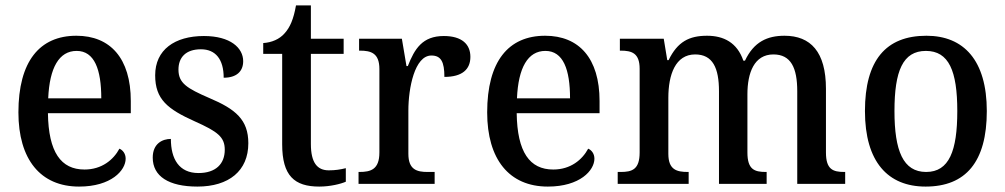

<svg xmlns="http://www.w3.org/2000/svg" viewBox="-20 -679 3712 709"><path d="M272 10C391 10 444 -50 444 -93C444 -112 433 -125 421 -130C399 -89 356 -53 292 -53C205 -53 159 -117 157 -261H463V-306C463 -464 387 -547 262 -547C126 -547 48 -452 48 -264C48 -91 129 10 272 10ZM354 -316H158C163 -429 198 -491 263 -491C329 -491 354 -422 354 -316Z M709 10C825 10 897 -48 897 -150C897 -237 850 -276 753 -317C670 -353 639 -372 639 -422C639 -467 666 -497 722 -497C776 -497 806 -460 806 -392C853 -392 878 -415 878 -453C878 -502 831 -546 733 -546C625 -546 553 -495 553 -401C553 -312 599 -276 699 -231C784 -193 810 -173 810 -126C810 -74 777 -40 713 -40C641 -40 611 -92 611 -166C580 -166 544 -149 544 -97C544 -28 603 10 709 10Z M1159 10C1200 10 1239 0 1257 -8V-58C1237 -53 1218 -50 1194 -50C1151 -50 1128 -79 1128 -147V-480H1249V-536H1128V-659H1073C1064 -608 1051 -578 1031 -556C1012 -534 983 -522 952 -520V-480H1022V-146C1022 -30 1067 10 1159 10Z M1304 0H1585V-44H1559C1520 -44 1488 -52 1488 -111V-271C1488 -353 1511 -474 1573 -474C1609 -474 1621 -450 1621 -395C1687 -395 1717 -423 1717 -469C1717 -516 1685 -546 1619 -546C1540 -546 1511 -499 1486 -435H1481L1464 -536H1306V-492H1309C1350 -492 1381 -483 1381 -424V-116C1381 -53 1349 -44 1307 -44H1304Z M2003 10C2122 10 2175 -50 2175 -93C2175 -112 2164 -125 2152 -130C2130 -89 2087 -53 2023 -53C1936 -53 1890 -117 1888 -261H2194V-306C2194 -464 2118 -547 1993 -547C1857 -547 1779 -452 1779 -264C1779 -91 1860 10 2003 10ZM2085 -316H1889C1894 -429 1929 -491 1994 -491C2060 -491 2085 -422 2085 -316Z M2261 0H2523V-44H2520C2479 -44 2448 -52 2448 -111V-318C2448 -403 2474 -478 2547 -478C2612 -478 2635 -428 2635 -342V0H2811V-44H2808C2766 -44 2740 -53 2740 -116V-331C2740 -410 2765 -478 2836 -478C2901 -478 2924 -428 2924 -342V0H3101V-44H3098C3056 -44 3030 -53 3030 -116V-351C3030 -488 2973 -547 2877 -547C2814 -547 2764 -525 2731 -455H2725C2702 -522 2652 -547 2591 -547C2525 -547 2482 -525 2449 -457H2444L2431 -536H2269V-492H2272C2313 -492 2342 -483 2342 -425V-116C2342 -53 2314 -44 2272 -44H2261Z M3398 10C3546 10 3624 -81 3624 -269C3624 -456 3539 -547 3401 -547C3251 -547 3174 -456 3174 -269C3174 -81 3259 10 3398 10ZM3400 -44C3315 -44 3283 -122 3283 -269C3283 -417 3314 -491 3399 -491C3484 -491 3515 -417 3515 -269C3515 -122 3485 -44 3400 -44Z"/></svg>

Font: Noto Serif Lao SemiCondensed Medium
Style: Regular
Weight: 500
Width: 4
Designer: Monotype Design Team
Foundry: Monotype Imaging Inc.
Version: Version 2.003